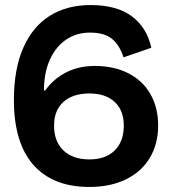

<svg xmlns="http://www.w3.org/2000/svg" viewBox="-20 -730 681 760"><path d="M35 -334Q35 -457 72.5 -541.5Q110 -626 178 -668Q246 -710 338 -710Q443 -710 502.5 -665Q562 -620 579 -541L469 -503Q453 -552 423 -576.5Q393 -601 336 -601Q284 -601 243 -574Q202 -547 178 -495Q154 -443 154 -372H159Q192 -418 242 -443.5Q292 -469 355 -469Q431 -469 488 -440Q545 -411 575.5 -357.5Q606 -304 606 -233Q606 -161 573.5 -106Q541 -51 479.5 -20.5Q418 10 334 10Q189 10 112 -77.5Q35 -165 35 -334ZM470 -233Q470 -293 434 -326.5Q398 -360 334 -360Q268 -360 231 -326.5Q194 -293 194 -233Q194 -170 231 -134.5Q268 -99 334 -99Q398 -99 434 -134.5Q470 -170 470 -233Z"/></svg>

Font: Niramit
Style: Bold
Weight: 700
Designer: Katatrad Aksorn Co.,Ltd.
Foundry: Cadson Demak Co.,Ltd.
Version: Version 1.001; ttfautohint (v1.6)